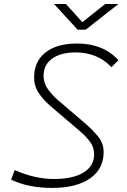

<svg xmlns="http://www.w3.org/2000/svg" viewBox="-20 -918 626 948"><path d="M237.3 9.8Q118.2 9.8 34.7 -31.2L52.7 -78.1Q152.3 -34.2 246.6 -34.2Q339.8 -34.2 392.3 -66.2Q444.8 -98.1 444.8 -155.8Q444.8 -189.9 425.5 -216.6Q406.2 -243.2 378.9 -266.6L225.6 -397.5Q192.9 -425.8 170.7 -459.5Q148.4 -493.2 148.4 -535.6Q148.4 -614.7 204.6 -658.9Q260.7 -703.1 360.8 -703.1Q489.7 -703.1 564.9 -620.6L530.3 -586.4Q492.2 -626 447.8 -642.6Q403.3 -659.2 355 -659.2Q279.8 -659.2 237.5 -628.7Q195.3 -598.1 195.3 -543.9Q195.3 -506.8 216.6 -477.5Q237.8 -448.2 268.1 -421.9L401.9 -307.6Q438.5 -275.9 465.1 -242.9Q491.7 -210 491.7 -167Q491.7 -83.5 424.3 -36.9Q356.9 9.8 237.3 9.8ZM363.3 -771.5 246.6 -898.4H305.2L386.7 -808.6L499.5 -898.4H564.9L403.3 -771.5Z"/></svg>

Font: Cascadia Code ExtraLight
Style: Italic
Weight: 200
Italic angle: -10°
Monospace: yes
Designer: Aaron Bell
Foundry: Saja Typeworks
Version: Version 2404.023; ttfautohint (v1.8.4)